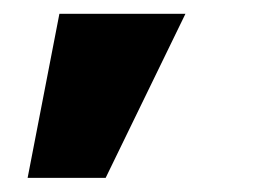

<svg xmlns="http://www.w3.org/2000/svg" viewBox="-20 -109 368 278"><path d="M20 148.5H133L248.5 -89H66Z"/></svg>

Font: Anybody UltraCondensed Thin ExtraBold
Style: Regular
Weight: 800
Version: Version 1.111